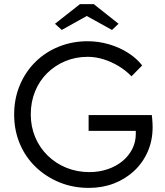

<svg xmlns="http://www.w3.org/2000/svg" viewBox="-20 -906 804 936"><path d="M49 -348Q49 -425 76.5 -490.5Q104 -556 152.5 -604Q201 -652 266.5 -678.5Q332 -705 407 -705Q460 -705 511.5 -690Q563 -675 605 -648Q647 -621 673 -587L621 -534Q593 -563 558 -584Q523 -605 484.5 -617Q446 -629 408 -629Q349 -629 298.5 -608Q248 -587 210 -549.5Q172 -512 151 -460.5Q130 -409 130 -348Q130 -289 151.5 -237.5Q173 -186 212.5 -147.5Q252 -109 304 -88Q356 -67 416 -67Q463 -67 504.5 -81Q546 -95 577 -120.5Q608 -146 625 -180Q642 -214 642 -253V-288L658 -268H412V-345H720Q721 -337 722 -326.5Q723 -316 723.5 -305.5Q724 -295 724 -286Q724 -221 700 -166.5Q676 -112 633.5 -72.5Q591 -33 535 -11.5Q479 10 413 10Q336 10 270 -17Q204 -44 154 -92Q104 -140 76.5 -205.5Q49 -271 49 -348ZM370 -886H437L558 -790L526 -760L403 -828L281 -760L248 -790Z"/></svg>

Font: Mach Light
Style: Regular
Weight: 300
Version: Version 1.002